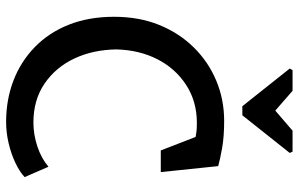

<svg xmlns="http://www.w3.org/2000/svg" viewBox="-190 -758 953 612"><g transform="rotate(90 286.0 -452.5)"><path d="M204 -909H270L333 -854L397 -909H464L468 -900L348 -749H319L199 -900ZM369 4Q298 4 237 -19.5Q176 -43 130 -88Q84 -133 59 -196.5Q34 -260 34 -340Q34 -420 60 -484Q86 -548 132 -594.5Q178 -641 238 -666Q298 -691 366 -691Q416 -691 452.5 -684.5Q489 -678 510 -672L529 -489H460L417 -600Q410 -601 401.5 -602.5Q393 -604 372 -604Q304 -604 251.5 -570Q199 -536 169.5 -478.5Q140 -421 138 -348Q139 -273 167 -213.5Q195 -154 247 -118.5Q299 -83 371 -83Q409 -83 447 -95.5Q485 -108 512 -131L545 -55Q528 -39 499.5 -25.5Q471 -12 437 -4Q403 4 369 4Z"/></g></svg>

Font: Kreon Light
Style: Regular
Weight: 400
Version: Version 2.002